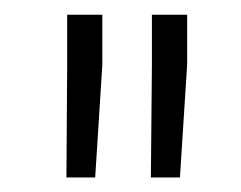

<svg xmlns="http://www.w3.org/2000/svg" viewBox="-20 -770 328 261"><path d="M119.1 -750V-682.1L109.4 -528.8H70.3L71.3 -679.2V-750ZM234.4 -750V-682.1L224.6 -528.8H185.1L186.5 -680.7V-750Z"/></svg>

Font: Vazirmatn RD ExtraLight
Style: Regular
Weight: 200
Designer: Saber Rastikerdar
Foundry: Saber Rastikerdar
Version: Version 32.102